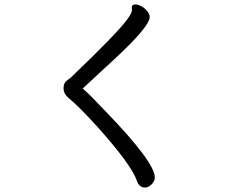

<svg xmlns="http://www.w3.org/2000/svg" viewBox="-20 -783 1040 867"><path d="M635 64Q608 64 598 33Q573 -39 422 -208Q336 -303 289 -341Q267 -360 267 -384Q267 -407 280 -417.5Q293 -428 300 -433Q506 -630 551 -691Q576 -723 576 -738L575 -747Q575 -763 591 -763Q602 -763 617 -755.5Q632 -748 644 -734Q656 -720 656 -706Q656 -664 501 -520L354 -384V-383L366 -372Q379 -362 458 -279Q679 -50 679 18Q679 35 664.5 49.5Q650 64 635 64Z"/></svg>

Font: LXGW WenKai Medium
Style: Regular
Weight: 500
Designer: LXGW / Fontworks Inc.
Foundry: LXGW / Fontworks Inc.
Version: Version 1.501; October 10, 2024